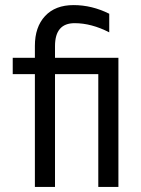

<svg xmlns="http://www.w3.org/2000/svg" viewBox="-20 -734 554 754"><path d="M196 0H117V-443H30V-507H117V-554Q117 -628 157 -671Q197 -714 269 -714Q341 -714 409 -680V-607Q339 -643 273 -643Q196 -643 196 -553V-507H445V0H366V-443H196Z"/></svg>

Font: Hind Colombo
Style: Regular
Weight: 400
Designer: Jyotish Sonowal, Aditi Pimprikar
Foundry: Indian Type Foundry
Version: Version 1.000;PS 1.0;hotconv 1.0.86;makeotf.lib2.5.63406; tt